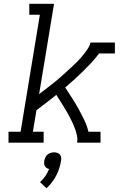

<svg xmlns="http://www.w3.org/2000/svg" viewBox="-20 -755 640 1016"><path d="M25 0V-58H89L191 -677H135V-735H266L187 -257Q200 -267 213 -277Q226 -287 239 -297Q252 -307 264.5 -317Q277 -327 289.5 -337.5Q302 -348 314 -359Q326 -370 338 -381Q350 -392 362 -403Q374 -414 385.5 -425.5Q397 -437 408 -449.5Q419 -462 428.5 -474.5Q438 -487 447 -501Q456 -515 459 -530H588V-472H504Q485 -446 463.5 -423Q442 -400 419 -377.5Q396 -355 372.5 -333.5Q349 -312 325 -292Q343 -264 361 -236.5Q379 -209 395 -180Q411 -151 425.5 -121Q440 -91 448 -58H512V0H388Q391 -18 387.5 -36Q384 -54 378 -70.5Q372 -87 365 -103Q358 -119 349.5 -134.5Q341 -150 332.5 -165Q324 -180 315 -194.5Q306 -209 296.5 -223.5Q287 -238 278 -253Q252 -232 226 -212Q200 -192 173 -172L154 -58H211V0ZM226 241 192 209Q208 194 220 176.5Q232 159 240 139Q233 138 227 134Q221 130 217.5 124Q214 118 213.5 110.5Q213 103 214 96Q216 87 220 78Q224 69 231.5 63Q239 57 248 54Q257 51 266 51Q275 51 283.5 54Q292 57 297 63Q302 69 303.5 78Q305 87 303 96Q297 136 277.5 174Q258 212 226 241Z"/></svg>

Font: Iosevka Curly Slab LtExObl
Style: Regular
Weight: 300
Width: 7
Italic angle: -9°
Monospace: yes
Designer: Belleve Invis
Foundry: Belleve Invis
Version: Version 11.1.0; ttfautohint (v1.8.3)